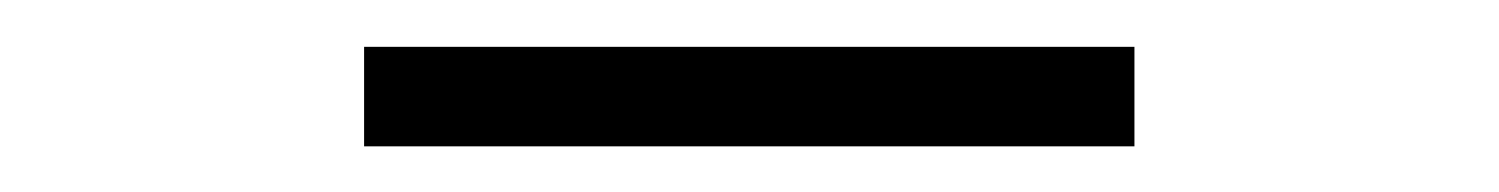

<svg xmlns="http://www.w3.org/2000/svg" viewBox="-20 -753 640 82"><path d="M135.5 -690.5V-733H464.5V-690.5Z"/></svg>

Font: Encode Sans Expanded Light
Style: Regular
Weight: 300
Width: 7
Designer: Multiple Designers
Foundry: Impallari Type
Version: Version 3.000; ttfautohint (v1.8.3) -l 8 -r 50 -G 200 -x 14 